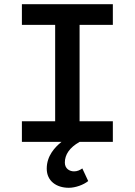

<svg xmlns="http://www.w3.org/2000/svg" viewBox="-20 -674 639 912"><path d="M84 0H272C241 25 202 66 202 127C202 186 248 218 307 218C338 218 377 204 399 186L371 126C360 134 347 140 332 140C310 140 288 127 288 98C288 61 310 27 358 0H516V-98H358V-556H516V-654H84V-556H242V-98H84Z"/></svg>

Font: Source Code Pro Semibold
Style: Regular
Weight: 600
Monospace: yes
Designer: Paul D. Hunt
Foundry: Adobe Systems Incorporated
Version: Version 1.017;PS 1.000;hotconv 1.0.70;makeotf.lib2.5.5900